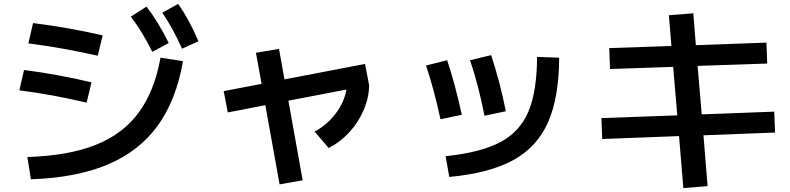

<svg xmlns="http://www.w3.org/2000/svg" viewBox="-20 -875 4040 982"><path d="M801 -580 916 -562Q881 -362 786 -231.5Q691 -101 531 -33.5Q371 34 138 42L120 -72Q327 -78 467 -133Q607 -188 688.5 -298Q770 -408 801 -580ZM103 -517Q275 -495 448 -454L423 -350Q251 -391 79 -413ZM149 -757Q334 -734 505 -694L480 -590Q293 -632 125 -653ZM729 -841Q788 -766 843 -655L759 -610Q707 -715 649 -790ZM891 -855Q948 -775 995 -664L911 -626Q863 -733 810 -810Z M1124 -409 1318 -446 1289 -605 1407 -625 1435 -469 1847 -548 1868 -439Q1867 -375 1840 -312Q1813 -249 1766 -198Q1719 -147 1661 -118L1589 -202Q1653 -236 1697 -294.5Q1741 -353 1752 -417L1455 -360L1528 47L1410 68L1337 -337L1145 -300Z M2727 -584 2840 -580Q2839 -376 2783 -249.5Q2727 -123 2605 -56Q2483 11 2278 30L2259 -76Q2439 -95 2539 -148Q2639 -201 2682.5 -304Q2726 -407 2727 -584ZM2267 -567Q2305 -455 2342 -288L2233 -265Q2199 -421 2159 -540ZM2492 -593Q2539 -450 2567 -306L2458 -283Q2426 -445 2384 -567Z M3453 -179 3060 -164 3056 -271 3444 -285 3423 -533 3100 -522 3096 -629 3414 -640 3401 -797 3526 -807 3539 -644 3900 -657 3904 -550 3548 -538 3569 -290 3940 -304 3944 -197 3578 -183 3599 77 3475 87Z"/></svg>

Font: Enso SemiBold
Style: Regular
Weight: 600
Designer: Coji Morishita
Foundry: UNDERFOREST DESIGN
Version: Version 1.000